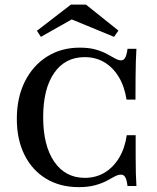

<svg xmlns="http://www.w3.org/2000/svg" viewBox="-20 -785 669 817"><path d="M315.3 11.3Q235.5 11.3 176.2 -24.6Q116.9 -60.5 84.3 -125.8Q51.6 -191.1 51.6 -279Q51.6 -369.4 85.5 -437.5Q119.4 -505.6 179.8 -544Q240.3 -582.3 319.4 -582.3Q358.9 -582.3 387.1 -574.2Q415.3 -566.1 435.1 -555.2Q454.8 -544.4 469.4 -536.3Q483.9 -528.2 495.2 -528.2Q506.5 -528.2 512.9 -539.9Q519.4 -551.6 522.6 -577.4H560.5Q558.9 -552.4 558.1 -524.2Q557.3 -496 556.9 -457.3Q556.5 -418.5 556.5 -361.3H518.5Q509.7 -417.7 485.1 -458.1Q460.5 -498.4 423.8 -520.2Q387.1 -541.9 340.3 -541.9Q257.3 -541.9 210.5 -474.6Q163.7 -407.3 163.7 -286.3Q163.7 -165.3 210.9 -96.8Q258.1 -28.2 341.1 -28.2Q387.9 -28.2 425 -50.4Q462.1 -72.6 486.7 -113.3Q511.3 -154 519.4 -209.7H557.3Q557.3 -154 557.3 -115.7Q557.3 -77.4 558.1 -48.4Q558.9 -19.4 560.5 6.5H522.6Q519.4 -20.2 512.9 -31Q506.5 -41.9 495.2 -41.9Q482.3 -41.9 467.7 -33.9Q453.2 -25.8 433.5 -15.3Q413.7 -4.8 384.7 3.2Q355.6 11.3 315.3 11.3ZM154 -628.2 137.1 -654 281.5 -765.3H346L483.9 -654.8L465.3 -628.2L259.7 -712.9L306.5 -714.5Z"/></svg>

Font: Playfair 9pt SemiBold
Style: Regular
Weight: 600
Designer: Claus Eggers Sørensen
Foundry: Claus Eggers Sørensen
Version: Version 2.001;gftools[0.9.30]